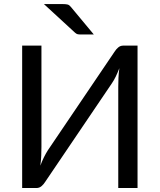

<svg xmlns="http://www.w3.org/2000/svg" viewBox="-20 -946 804 966"><path d="M672 -716.5V0H575V-509Q575 -530.5 576 -553.8Q577 -577 580.5 -603Q572 -580.5 562.5 -561Q553 -541.5 543 -527L207 -30.5Q200 -19 189 -9.5Q178 0 163.5 0H91.5V-716.5H188.5V-207Q188.5 -185.5 187.5 -162.2Q186.5 -139 183 -112.5Q191.5 -135.5 201.2 -155Q211 -174.5 220.5 -189.5L556.5 -686Q563.5 -697.5 574.5 -707Q585.5 -716.5 600 -716.5ZM296 -925.5Q312.5 -925.5 321 -923Q329.5 -920.5 338 -909.5L452 -772.5H388Q377 -772.5 370.8 -773.8Q364.5 -775 357 -782L201 -925.5Z"/></svg>

Font: Lato
Style: Regular
Weight: 400
Designer: Lukasz Dziedzic with Adam Twardoch and Botio Nikoltchev
Foundry: tyPoland Lukasz Dziedzic
Version: Version 2.015; 2015-08-06; http://www.latofonts.com/